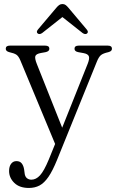

<svg xmlns="http://www.w3.org/2000/svg" viewBox="-20 -693 582 951"><path d="M221.5 97.5 253 20 81 -393.5Q72 -415 61 -422.2Q50 -429.5 26.5 -434.5Q8.5 -439 8.5 -451.5Q8.5 -467 28.5 -467H204Q224.5 -467 224.5 -451.5Q224.5 -438.5 205 -434.5L182.5 -430.5Q158.5 -426 155 -414.8Q151.5 -403.5 162.5 -376L288 -60.5L414.5 -377.5Q424.5 -403 420 -414.5Q415.5 -426 393.5 -430L368.5 -434.5Q349 -438 349 -451.5Q349 -467 369.5 -467H514.5Q534.5 -467 534.5 -451.5Q534.5 -446.5 531 -442Q527.5 -437.5 516.5 -434.5Q491 -429 480 -420Q469 -411 459.5 -387L263 98Q241 152.5 220 183Q199 213.5 175.8 225.8Q152.5 238 123 238Q76.5 238 50.8 212.8Q25 187.5 25 154Q25 131.5 35 118.2Q45 105 61.5 105Q78.5 105 87.5 116.2Q96.5 127.5 99.5 146.5L101.5 161.5Q103 180.5 112.5 188.8Q122 197 135.5 197Q158.5 197 178.2 175.5Q198 154 221.5 97.5ZM411 -527Q402 -520.5 389 -529.5L289 -608.5L189 -529.5Q176 -520.5 167 -527Q157.5 -534.5 168.5 -547.5L259 -654.5Q266.5 -663.5 273.2 -668.2Q280 -673 289.5 -673Q298.5 -673 305 -668.2Q311.5 -663.5 319 -654.5L409.5 -547Q420 -534.5 411 -527Z"/></svg>

Font: Fraunces 9pt S050 Light
Style: Regular
Weight: 300
Version: Version 1.000; ttfautohint (v1.8.3)